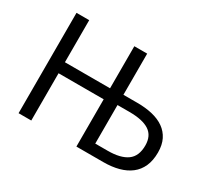

<svg xmlns="http://www.w3.org/2000/svg" viewBox="-129 -872 1187 1087"><g transform="rotate(30 464.5 -328.0)"><path d="M90 0V-656H173V-381H468V-656H552V-387H643Q697 -387 741.5 -376.5Q786 -366 818 -343.5Q850 -321 867.5 -286Q885 -251 885 -202Q885 -149 868 -111Q851 -73 819.5 -48.5Q788 -24 743.5 -12Q699 0 644 0H468V-309H173V0ZM552 -68H633Q717 -68 760 -99Q803 -130 803 -200Q803 -263 760 -291.5Q717 -320 631 -320H552Z"/></g></svg>

Font: Processing Sans Pro
Style: Regular
Weight: 400
Designer: Paul D. Hunt
Foundry: Adobe Systems Incorporated
Version: Version 2.020;PS 2.000;hotconv 1.0.86;makeotf.lib2.5.63406